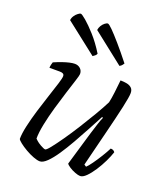

<svg xmlns="http://www.w3.org/2000/svg" viewBox="-136 -831 803 926"><g transform="rotate(20 266.0 -368.5)"><path d="M176 0Q163 0 142 -8Q121 -16 100.5 -28Q80 -40 65.5 -51.5Q51 -63 49 -69Q49 -96 58 -136.5Q67 -177 81 -223Q95 -269 109 -311Q123 -353 132.5 -383.5Q142 -414 142 -424Q142 -433 136 -436.5Q130 -440 119 -440H66Q66 -447 68 -456Q70 -465 72 -470Q95 -480 114 -486.5Q133 -493 148.5 -496.5Q164 -500 175 -500Q192 -500 203.5 -489.5Q215 -479 215 -462Q215 -455 205.5 -425.5Q196 -396 182.5 -353.5Q169 -311 155.5 -264Q142 -217 133 -173Q124 -129 124 -98Q137 -84 155.5 -73.5Q174 -63 181 -63Q187 -63 205 -85.5Q223 -108 248.5 -144.5Q274 -181 301 -224Q328 -267 352.5 -308.5Q377 -350 393 -382Q398 -403 402 -436.5Q406 -470 409 -500Q426 -500 441.5 -497Q457 -494 466.5 -485Q476 -476 476 -459Q476 -440 463.5 -383.5Q451 -327 430 -243.5Q409 -160 384 -59L395 -52Q404 -60 419.5 -81.5Q435 -103 451 -129Q467 -155 477 -175Q485 -175 490.5 -172Q496 -169 499 -164Q492 -142 478.5 -114Q465 -86 448 -60Q431 -34 414 -17Q397 0 383 0Q373 0 356 -6.5Q339 -13 325.5 -22Q312 -31 309 -37L360 -210Q370 -242 377.5 -265.5Q385 -289 391 -301L386 -304Q368 -270 346 -229Q324 -188 301 -147.5Q278 -107 255.5 -73.5Q233 -40 212.5 -20Q192 0 176 0ZM242 -564 81 -690Q82 -702 89.5 -713Q97 -724 106 -730.5Q115 -737 119 -737Q125 -737 147.5 -718Q170 -699 201 -664.5Q232 -630 261 -583Q259 -577 253 -572Q247 -567 242 -564ZM380 -564 220 -690Q221 -701 227.5 -712Q234 -723 243 -730Q252 -737 258 -737Q264 -737 283 -718Q302 -699 332 -664.5Q362 -630 399 -583Q398 -581 393 -574.5Q388 -568 380 -564Z"/></g></svg>

Font: Texturina Medium 12pt Thin
Style: Italic
Weight: 250
Italic angle: -11°
Version: Version 1.002